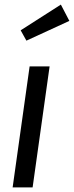

<svg xmlns="http://www.w3.org/2000/svg" viewBox="-20 -816 322 836"><path d="M196 -527 122 0H35L109 -527ZM245 -796 282 -725 95 -639 70 -684Z"/></svg>

Font: Fira Sans Extra Condensed
Style: Italic
Weight: 400
Width: 3
Italic angle: -8°
Designer: Carrois Corporate & Edenspiekermann AG
Foundry: Carrois Corporate GbR & Edenspiekermann AG
Version: Version 4.203